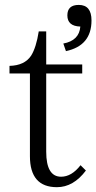

<svg xmlns="http://www.w3.org/2000/svg" viewBox="-20 -757 396 789"><path d="M19 -455.1V-486.3Q81.1 -487.8 107.9 -528.3Q128.9 -562 139.2 -627.9H169.9V-492.2H317.9V-455.1H169.9V-133.8Q169.9 -30.8 231 -30.8Q274.4 -30.8 311 -78.1L333 -56.2Q281.7 12.2 213.9 12.2Q103 12.2 103 -115.2V-455.1ZM240.2 -578.1Q305.7 -590.3 310.1 -647.9Q256.8 -649.4 256.8 -693.8Q256.8 -736.8 303.7 -736.8Q356 -736.8 356 -672.9Q356 -569.3 251 -546.9Z"/></svg>

Font: I.Ming
Style: Regular
Weight: 400
Designer: Ichiten Fonts Project
Version: Version 5.10 Mar 24, 2018